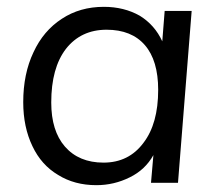

<svg xmlns="http://www.w3.org/2000/svg" viewBox="-20 -535 640 562"><path d="M541 -503 501 0H422L429 -81Q405 -38 360 -16Q314 7 262 7Q198 7 150 -23Q101 -52 75 -107Q48 -163 48 -236Q48 -319 78 -382Q107 -445 161 -480Q214 -515 284 -515Q343 -515 389 -489Q433 -462 455 -414L462 -503ZM283 -59Q357 -59 400 -117Q443 -173 443 -272Q443 -358 404 -403Q365 -448 292 -448Q217 -448 173 -392Q130 -336 130 -235Q130 -152 170 -106Q211 -59 283 -59Z"/></svg>

Font: PRinguin Sans
Style: Italic
Weight: 400
Designer: Vernon Adams
Foundry: Vernon Adams
Version: ""